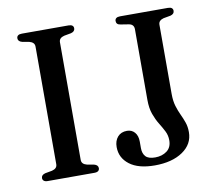

<svg xmlns="http://www.w3.org/2000/svg" viewBox="-79 -792 1008 898"><g transform="rotate(-10 425.0 -342.5)"><path d="M248.5 -71Q248.5 -60 255 -53.5Q261.5 -47 273.5 -44L306.5 -38Q325.5 -33 325.5 -18Q325.5 -10 319.8 -5Q314 0 301 0H80Q67.5 0 61.5 -5Q55.5 -10 55.5 -18Q55.5 -33 74.5 -38L107.5 -44Q119.5 -47 126 -53.5Q132.5 -60 132.5 -71V-629Q132.5 -640 126 -646.5Q119.5 -653 107.5 -656L74.5 -662Q55.5 -667 55.5 -682Q55.5 -690.5 61.5 -695.2Q67.5 -700 80 -700H301Q314 -700 319.8 -695.2Q325.5 -690.5 325.5 -682Q325.5 -667 306.5 -662L273.5 -656Q261.5 -653 255 -646.5Q248.5 -640 248.5 -629ZM769.5 -111Q769.5 -54 719 -19.5Q668.5 15 586 15Q508.5 15 466.5 -17Q424.5 -49 424.5 -100.5Q424.5 -130 440.5 -148.5Q456.5 -167 485 -167Q507.5 -167 521.5 -151Q535.5 -135 535.5 -107V-76Q535.5 -50.5 548.8 -36Q562 -21.5 594 -21.5Q627 -21.5 649.8 -38.5Q672.5 -55.5 672.5 -89Q672.5 -113 662.2 -133Q652 -153 638.5 -174.8Q625 -196.5 614.8 -224.8Q604.5 -253 604.5 -293V-629Q604.5 -640 598.5 -647Q592.5 -654 580 -656L542.5 -662Q531.5 -663.5 526.8 -668.5Q522 -673.5 522 -682Q522 -690.5 528 -695.2Q534 -700 546.5 -700H773.5Q786 -700 791.8 -695.2Q797.5 -690.5 797.5 -682Q797.5 -667 779 -662L745.5 -656Q734 -653 727.5 -646.5Q721 -640 721 -629V-301Q721 -267 728.5 -242.5Q736 -218 745.5 -198Q755 -178 762.2 -157.5Q769.5 -137 769.5 -111Z"/></g></svg>

Font: Fraunces
Style: Regular
Weight: 400
Version: Version 1.000;[b76b70a41]